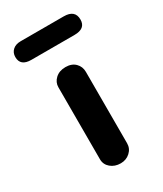

<svg xmlns="http://www.w3.org/2000/svg" viewBox="-143 -476 454 536"><g transform="rotate(-30 84.0 -207.5)"><path d="M86 10Q67 10 54 -1Q41 -12 41 -29V-261Q41 -277 53.5 -288.5Q66 -300 86 -300Q106 -300 117.5 -288.5Q129 -277 129 -260V-30Q129 -13 116.5 -1.5Q104 10 86 10ZM14 -365Q-21 -365 -21 -394Q-21 -408 -11.5 -416.5Q-2 -425 14 -425H153Q189 -425 189 -394Q189 -365 153 -365Z"/></g></svg>

Font: Dongle
Style: Bold
Weight: 700
Designer: Yanghee Ryu
Foundry: Yanghee Ryu
Version: Version 2.000